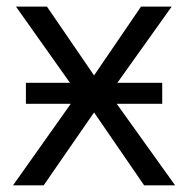

<svg xmlns="http://www.w3.org/2000/svg" viewBox="-20 -555 563 575"><path d="M57.6 -307.1H189.5L27.8 -535.2H120.6L261.7 -329.1L402.3 -535.2H494.1L331.5 -307.1H465.8V-244.1H329.6L504.4 0H411.6L261.7 -218.3L110.8 0H19L191.9 -244.1H57.6Z"/></svg>

Font: Open Sans
Style: Regular
Weight: 400
Designer: Monotype Design Team
Foundry: Monotype Imaging Inc.
Version: Version 3.000; ttfautohint (v1.8.4)